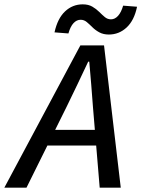

<svg xmlns="http://www.w3.org/2000/svg" viewBox="-48 -864 668 884"><path d="M-28 0 322 -655H431L508 0H411L380 -371Q376 -422 372 -475Q368 -528 363 -580H358Q333 -527 309 -476.5Q285 -426 259 -373L74 0ZM133 -194 150 -266H441L427 -194ZM453 -705Q428 -705 409.5 -715Q391 -725 377.5 -738.5Q364 -752 351.5 -762.5Q339 -773 323 -773Q305 -773 290.5 -757.5Q276 -742 267 -710L203 -715Q217 -779 251.5 -811.5Q286 -844 333 -844Q359 -844 377 -833.5Q395 -823 408.5 -809.5Q422 -796 434.5 -785.5Q447 -775 463 -775Q481 -775 495.5 -791Q510 -807 519 -838L583 -833Q570 -770 535 -737.5Q500 -705 453 -705Z"/></svg>

Font: Source Code Pro ExtraLight Medium
Style: Italic
Weight: 500
Italic angle: -11°
Monospace: yes
Version: Version 1.016;hotconv 1.0.116;makeotfexe 2.5.65601